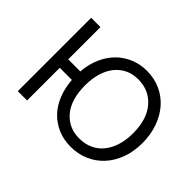

<svg xmlns="http://www.w3.org/2000/svg" viewBox="-111 -743 964 964"><g transform="rotate(45 371.5 -260.5)"><path d="M228 -292Q232 -346 251.5 -390.5Q271 -435 302 -466Q333 -497 374 -514Q415 -531 462 -531Q516 -531 560.5 -510.5Q605 -490 636.5 -453.5Q668 -417 685.5 -367Q703 -317 703 -259Q703 -197 684.5 -147.5Q666 -98 633.5 -63Q601 -28 557 -9Q513 10 461 10Q411 10 370 -7.5Q329 -25 298.5 -56.5Q268 -88 250 -133Q232 -178 228 -232H142V0H76V-521H142V-292ZM294 -260Q294 -160 340 -105Q386 -50 462 -50Q502 -50 534.5 -65Q567 -80 589 -107.5Q611 -135 623 -173.5Q635 -212 635 -260Q635 -359 587 -414.5Q539 -470 462 -470Q423 -470 392 -455Q361 -440 339 -412.5Q317 -385 305.5 -346Q294 -307 294 -260Z"/></g></svg>

Font: Oxford Sans
Style: Regular
Weight: 400
Designer: Matt McInerney, Pablo Impallari, Rodrigo Fuenzalida
Foundry: Matt McInerney, Pablo Impallari, Rodrigo Fuenzalida
Version: Version 3.000g; ttfautohint (v1.5) -l 8 -r 28 -G 28 -x 14 -D